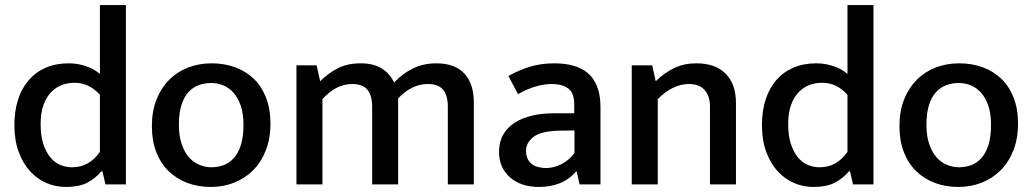

<svg xmlns="http://www.w3.org/2000/svg" viewBox="-20 -731 4093 761"><path d="M376 -711H479V0H398L386 -52H382Q356 -22 324 -6Q292 10 241 10Q201 10 164.5 -5.5Q128 -21 99.5 -52Q71 -83 54 -129Q37 -175 37 -235Q37 -291 51.5 -336Q66 -381 93.5 -413Q121 -445 161 -462.5Q201 -480 252 -480Q287 -480 320 -469Q353 -458 376 -438ZM376 -355Q334 -403 275 -403Q249 -403 225 -394Q201 -385 182 -365Q163 -345 152 -314Q141 -283 141 -238Q141 -193 151.5 -161Q162 -129 179 -108Q196 -87 218.5 -77.5Q241 -68 265 -68Q301 -68 328.5 -84Q356 -100 376 -129Z M1052 -241Q1052 -182 1033.5 -135Q1015 -88 983 -56Q951 -24 908 -7Q865 10 815 10Q765 10 722.5 -6Q680 -22 648.5 -52.5Q617 -83 599.5 -128Q582 -173 582 -231Q582 -291 600.5 -337Q619 -383 651 -415Q683 -447 726 -463.5Q769 -480 819 -480Q869 -480 911.5 -464.5Q954 -449 985.5 -419Q1017 -389 1034.5 -344Q1052 -299 1052 -241ZM945 -236Q945 -281 934 -312.5Q923 -344 905 -364Q887 -384 864 -393Q841 -402 816 -402Q792 -402 769 -394Q746 -386 728 -367Q710 -348 699.5 -316Q689 -284 689 -236Q689 -192 700 -160Q711 -128 729 -107.5Q747 -87 770.5 -77.5Q794 -68 818 -68Q842 -68 865 -76Q888 -84 906 -103.5Q924 -123 934.5 -155.5Q945 -188 945 -236Z M1258 0H1155V-472H1235L1249 -409Q1282 -442 1320 -461Q1358 -480 1409 -480Q1460 -480 1492.5 -460Q1525 -440 1542 -404Q1576 -440 1617.5 -460Q1659 -480 1709 -480Q1783 -480 1820.5 -439.5Q1858 -399 1858 -325V0H1755V-309Q1755 -352 1736.5 -375Q1718 -398 1676 -398Q1612 -398 1558 -341V0H1455V-309Q1455 -352 1436.5 -375Q1418 -398 1376 -398Q1312 -398 1258 -338Z M1995 -430Q2041 -455 2083.5 -467.5Q2126 -480 2178 -480Q2218 -480 2251.5 -471Q2285 -462 2309 -442Q2333 -422 2346.5 -388.5Q2360 -355 2360 -307V0H2277L2266 -51H2263Q2235 -19 2198 -4.5Q2161 10 2116 10Q2045 10 2001.5 -28Q1958 -66 1958 -129Q1958 -168 1974 -196.5Q1990 -225 2019 -244Q2048 -263 2088 -272.5Q2128 -282 2176 -282H2256V-318Q2256 -363 2232 -380.5Q2208 -398 2166 -398Q2140 -398 2107.5 -389.5Q2075 -381 2033 -358ZM2257 -214 2194 -213Q2123 -211 2094 -188Q2065 -165 2065 -134Q2065 -114 2071.5 -101Q2078 -88 2089 -80Q2100 -72 2114.5 -68.5Q2129 -65 2144 -65Q2175 -65 2205.5 -80.5Q2236 -96 2257 -125Z M2587 0H2484V-472H2565L2579 -409Q2614 -443 2652.5 -461.5Q2691 -480 2740 -480Q2815 -480 2856 -439Q2897 -398 2897 -322V0H2794V-309Q2794 -350 2773 -374Q2752 -398 2710 -398Q2678 -398 2646.5 -382.5Q2615 -367 2587 -338Z M3339 -711H3442V0H3361L3349 -52H3345Q3319 -22 3287 -6Q3255 10 3204 10Q3164 10 3127.5 -5.5Q3091 -21 3062.5 -52Q3034 -83 3017 -129Q3000 -175 3000 -235Q3000 -291 3014.5 -336Q3029 -381 3056.5 -413Q3084 -445 3124 -462.5Q3164 -480 3215 -480Q3250 -480 3283 -469Q3316 -458 3339 -438ZM3339 -355Q3297 -403 3238 -403Q3212 -403 3188 -394Q3164 -385 3145 -365Q3126 -345 3115 -314Q3104 -283 3104 -238Q3104 -193 3114.5 -161Q3125 -129 3142 -108Q3159 -87 3181.5 -77.5Q3204 -68 3228 -68Q3264 -68 3291.5 -84Q3319 -100 3339 -129Z M4015 -241Q4015 -182 3996.5 -135Q3978 -88 3946 -56Q3914 -24 3871 -7Q3828 10 3778 10Q3728 10 3685.5 -6Q3643 -22 3611.5 -52.5Q3580 -83 3562.5 -128Q3545 -173 3545 -231Q3545 -291 3563.5 -337Q3582 -383 3614 -415Q3646 -447 3689 -463.5Q3732 -480 3782 -480Q3832 -480 3874.5 -464.5Q3917 -449 3948.5 -419Q3980 -389 3997.5 -344Q4015 -299 4015 -241ZM3908 -236Q3908 -281 3897 -312.5Q3886 -344 3868 -364Q3850 -384 3827 -393Q3804 -402 3779 -402Q3755 -402 3732 -394Q3709 -386 3691 -367Q3673 -348 3662.5 -316Q3652 -284 3652 -236Q3652 -192 3663 -160Q3674 -128 3692 -107.5Q3710 -87 3733.5 -77.5Q3757 -68 3781 -68Q3805 -68 3828 -76Q3851 -84 3869 -103.5Q3887 -123 3897.5 -155.5Q3908 -188 3908 -236Z"/></svg>

Font: Mukta Medium
Style: Regular
Weight: 500
Designer: Girish Dalvi and Yashodeep Gholap
Foundry: Ek Type
Version: Version 2.538;PS 1.002;hotconv 16.6.51;makeotf.lib2.5.65220;